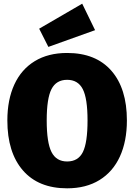

<svg xmlns="http://www.w3.org/2000/svg" viewBox="-20 -1004 730 1044"><path d="M670 -349Q670 -236 632 -153Q594 -70 521 -25Q448 20 345 20Q189 20 104.5 -77.5Q20 -175 20 -349Q20 -462 58 -544.5Q96 -627 169 -671.5Q242 -716 345 -716Q501 -716 585.5 -619.5Q670 -523 670 -349ZM234 -349Q234 -229 260 -177.5Q286 -126 345 -126Q405 -126 430.5 -177Q456 -228 456 -349Q456 -469 430 -519.5Q404 -570 345 -570Q286 -570 260 -519.5Q234 -469 234 -349ZM427 -984 497 -840 243 -749 193 -848Z"/></svg>

Font: Fira Sans Black
Style: Regular
Weight: 900
Designer: Carrois Corporate & Edenspiekermann AG
Foundry: Carrois Corporate GbR & Edenspiekermann AG
Version: Version 4.203